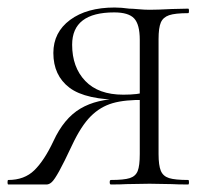

<svg xmlns="http://www.w3.org/2000/svg" viewBox="-20 -491 557 511"><path d="M2 -12Q45 -12 71.5 -38Q98 -64 122 -115Q150 -176 194 -202Q238 -228 303 -228L310 -225Q208 -225 165 -257.5Q122 -290 122 -350Q122 -405 166.5 -438Q211 -471 285 -471Q303 -471 324 -468Q332 -468 348.5 -466.5Q365 -465 378 -465Q399 -465 437 -467L481 -468Q483 -468 483 -462Q483 -456 481 -456Q446 -456 430 -450.5Q414 -445 408 -431Q402 -417 402 -387V-81Q402 -51 408 -36.5Q414 -22 430 -17Q446 -12 481 -12Q483 -12 483 -6Q483 0 481 0Q453 0 437 -1L378 -2L317 -1Q302 0 275 0Q272 0 272 -6Q272 -12 275 -12Q310 -12 325.5 -17Q341 -22 346.5 -36Q352 -50 352 -81V-385Q352 -426 337 -442Q322 -458 284 -458Q172 -458 172 -372Q172 -312 207 -275.5Q242 -239 308 -239Q348 -239 368 -246L366 -225Q313 -226 280 -216.5Q247 -207 221.5 -181.5Q196 -156 172 -105Q150 -58 137.5 -35.5Q125 -13 118 -6.5Q111 0 104 0H2Q0 0 0 -6Q0 -12 2 -12Z"/></svg>

Font: Cormorant SC Light
Style: Regular
Weight: 300
Designer: Christian Thalmann (Catharsis Fonts)
Foundry: Catharsis Fonts
Version: Version 4.000